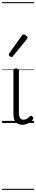

<svg xmlns="http://www.w3.org/2000/svg" viewBox="-20 -1163 341 1816"><path d="M192 17Q171 17 155.5 10.5Q140 4 129 -8Q118 -20 112.5 -38.5Q107 -57 107 -82V-496Q107 -506 113 -510.5Q119 -515 132 -515Q146 -515 152.5 -510.5Q159 -506 159 -496V-94Q159 -74 163.5 -60Q168 -46 177.5 -38.5Q187 -31 202 -31Q213 -31 223 -34.5Q233 -38 243 -45.5Q253 -53 263 -63Q269 -69 275.5 -68Q282 -67 288 -59Q293 -54 295 -48Q297 -42 292 -35Q281 -20 264.5 -8Q248 4 229.5 10.5Q211 17 192 17ZM90 -623Q83 -623 73 -631Q63 -639 63 -647Q63 -649 64.5 -651.5Q66 -654 68 -659L187 -827Q191 -833 194.5 -835Q198 -837 204 -837Q210 -837 218.5 -832Q227 -827 233.5 -820.5Q240 -814 240 -807Q240 -803 238.5 -800Q237 -797 234 -793L103 -632Q97 -623 90 -623ZM0 623H301V633H0ZM0 -20H301V0H0ZM0 -505H301V-500H0ZM0 -1143H301V-1133H0Z"/></svg>

Font: Playwrite CL Guides
Style: Regular
Weight: 400
Designer: Veronika Burian, José Scaglione
Foundry: TypeTogether
Version: Version 1.003